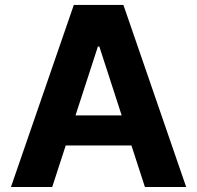

<svg xmlns="http://www.w3.org/2000/svg" viewBox="-20 -747 788 767"><path d="M188.6 0H23.8L274.9 -727.3H473L723.7 0H558.9L376.8 -561.1H371.1ZM178.3 -285.9H567.5V-165.8H178.3Z"/></svg>

Font: InterMG
Style: Bold
Weight: 700
Designer: Rasmus Andersson
Foundry: rsms
Version: Version 3.019;December 26, 2023;FontCreator 15.0.0.2955 64-b